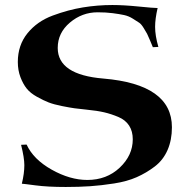

<svg xmlns="http://www.w3.org/2000/svg" viewBox="-20 -732 744 765"><path d="M242 13Q170 13 121 6.5Q72 0 67 0Q77 -41 77 -74Q77 -103 64 -155L86 -156Q113 -97 186 -56Q259 -15 328 -15Q405 -15 457 -64Q509 -113 509 -177Q509 -209 494.5 -231.5Q480 -254 451.5 -266Q423 -278 395 -284.5Q367 -291 326 -295Q296 -298 277.5 -300.5Q259 -303 226.5 -309.5Q194 -316 173.5 -324Q153 -332 127 -346.5Q101 -361 86.5 -379Q72 -397 61.5 -424.5Q51 -452 51 -485Q51 -552 89.5 -599.5Q128 -647 190 -670Q252 -693 310.5 -702.5Q369 -712 428 -712Q473 -712 532.5 -706Q592 -700 608 -700Q598 -657 598 -625Q598 -590 611 -545L589 -544Q587 -549 578 -570.5Q569 -592 566 -597.5Q563 -603 553 -619.5Q543 -636 534.5 -641.5Q526 -647 509.5 -657.5Q493 -668 474.5 -672Q456 -676 429 -679.5Q402 -683 369 -683Q307 -683 258.5 -642Q210 -601 210 -541Q210 -434 392 -419Q665 -396 665 -225Q665 -174 647.5 -134Q630 -94 596.5 -68.5Q563 -43 524.5 -26Q486 -9 434.5 -1Q383 7 339 10Q295 13 242 13Z"/></svg>

Font: Uncial Antiqua
Style: Regular
Weight: 400
Designer: Astigmatic (AOETI)
Foundry: Astigmatic (AOETI)
Version: Version 1.000